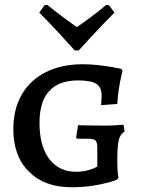

<svg xmlns="http://www.w3.org/2000/svg" viewBox="-20 -778 601 807"><path d="M36 -235Q36 -319 71.5 -380.5Q107 -442 173 -475Q239 -508 328 -508Q360 -508 395.5 -504Q431 -500 456.5 -495Q482 -490 489 -489L495 -481Q494 -476 489.5 -457Q485 -438 480 -407Q475 -376 473 -341L405 -336Q405 -340 406 -351.5Q407 -363 407 -378Q407 -412 384 -426Q361 -440 308 -440Q228 -440 187 -395.5Q146 -351 146 -262Q146 -164 187 -110Q228 -56 300 -56Q324 -56 344 -61Q364 -66 375 -71Q386 -76 389 -78V-156Q389 -180 381.5 -187.5Q374 -195 350 -195H303L300 -200L308 -252Q323 -252 335 -251L419 -250Q444 -250 468 -251.5Q492 -253 499 -254L504 -226Q485 -213 479 -189Q473 -165 473 -100Q473 -57 478 -32L472 -23Q466 -20 441 -12.5Q416 -5 373.5 2Q331 9 280 9Q167 9 101.5 -56.5Q36 -122 36 -235ZM145 -725 167 -756 178 -758Q240 -708 303 -664Q307 -667 326 -680Q333 -685 365 -708.5Q397 -732 427 -758L438 -756L461 -725Q417 -681 370.5 -631Q324 -581 311 -566H294Q281 -581 235 -631Q189 -681 145 -725Z"/></svg>

Font: Alegreya SC Medium
Style: Regular
Weight: 500
Designer: Juan Pablo del Peral
Foundry: Huerta Tipografica
Version: Version 2.007; ttfautohint (v1.6)